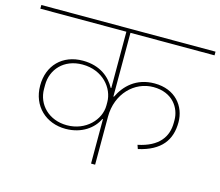

<svg xmlns="http://www.w3.org/2000/svg" viewBox="-120 -827 1096 955"><g transform="rotate(15 428.5 -349.0)"><path d="M423 0H444V-247C444 -366 528 -448 625 -448C725 -448 768 -377 768 -317V-303C768 -230 728 -172 622 -150L629 -130C745 -156 790 -220 790 -311C790 -393 733 -467 626 -467C531 -467 476 -411 447 -351H444V-679H877V-698H-20V-679H423V-389H420C394 -437 343 -484 252 -484C147 -484 78 -413 78 -310C78 -203 155 -134 255 -134C339 -134 397 -179 420 -229H423ZM257 -153C164 -153 101 -218 101 -298V-319C101 -398 159 -465 255 -465C361 -465 422 -387 422 -316V-299C422 -225 354 -153 257 -153Z"/></g></svg>

Font: IBM Plex Devanagari Thin
Style: Regular
Weight: 100
Designer: Mike Abbink, Paul van der Laan, Pieter van Rosmalen, Erin McLaughlin
Foundry: Bold Monday
Version: Version 1.0